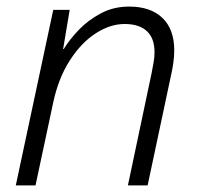

<svg xmlns="http://www.w3.org/2000/svg" viewBox="-20 -564 606 584"><path d="M28 0 142 -534H192L172 -415H174Q191 -443 219 -472.5Q247 -502 286 -523Q325 -544 373 -544Q438 -544 474 -509.5Q510 -475 510 -411Q510 -392 507 -371.5Q504 -351 500 -334L429 0H369L441 -341Q445 -361 447.5 -376Q450 -391 450 -405Q450 -448 426.5 -469.5Q403 -491 359 -491Q315 -491 271 -462.5Q227 -434 192.5 -380.5Q158 -327 142 -253L88 0Z"/></svg>

Font: Noto Sans Light
Style: Italic
Weight: 300
Italic angle: -12°
Designer: Monotype Design Team
Foundry: Monotype Imaging Inc.
Version: Version 2.013; ttfautohint (v1.8.4.7-5d5b)